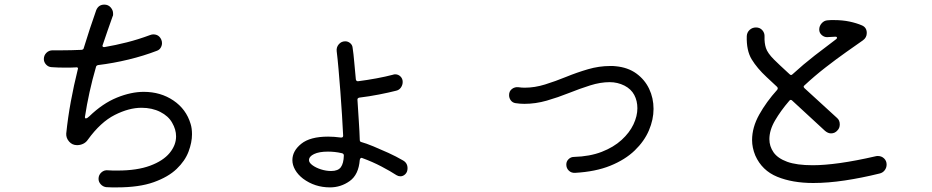

<svg xmlns="http://www.w3.org/2000/svg" viewBox="-20 -787 4040 832"><path d="M806 -250Q812 -231 812 -205Q812 -170 797 -130Q782 -90 745.5 -55Q709 -20 646 2.5Q583 25 487 25Q476 25 464.5 25Q453 25 440 24Q426 22 416.5 11.5Q407 1 407 -12Q407 -29 419.5 -40Q432 -51 448 -49Q459 -48 469.5 -48Q480 -48 490 -48Q574 -48 630.5 -69Q687 -90 715 -124Q743 -158 743 -196Q743 -226 726 -255Q710 -284 674.5 -302Q639 -320 593 -320Q539 -320 477.5 -289Q416 -258 361 -182Q353 -170 340.5 -164Q328 -158 314 -158Q293 -158 279.5 -173.5Q266 -189 267 -208Q274 -277 287 -347.5Q300 -418 317 -486Q317 -487 317.5 -487.5Q318 -488 318 -489Q318 -497 309 -495Q296 -494 283.5 -494Q271 -494 259 -494Q245 -494 231 -494.5Q217 -495 203 -496Q189 -497 179.5 -507.5Q170 -518 170 -531Q170 -547 181 -558Q192 -569 208 -569H250Q268 -569 289 -569.5Q310 -570 333 -571Q342 -572 343 -579Q356 -622 369.5 -662.5Q383 -703 397 -743Q407 -767 432 -767Q449 -767 459.5 -755Q470 -743 470 -729Q470 -726 470 -722.5Q470 -719 468 -716Q457 -686 446.5 -655Q436 -624 425 -592Q425 -591 424.5 -590.5Q424 -590 424 -589Q424 -582 433 -583Q480 -591 529.5 -603.5Q579 -616 630 -635Q638 -638 644 -638Q669 -638 679 -615Q682 -608 682 -600Q682 -590 676.5 -580.5Q671 -571 660 -567Q603 -545 537 -529Q471 -513 405 -505Q397 -503 396 -497Q380 -442 368 -387.5Q356 -333 348 -280V-279Q348 -274 352 -274Q358 -274 367 -283Q425 -339 486.5 -364Q548 -389 603 -389Q676 -389 731.5 -351.5Q787 -314 806 -250Z M1726 -92Q1746 -81 1746 -58Q1746 -42 1736.5 -32.5Q1727 -23 1715 -23Q1706 -23 1698 -28Q1672 -45 1633 -65.5Q1594 -86 1550 -102Q1549 -102 1548.5 -102.5Q1548 -103 1547 -103Q1541 -103 1539 -94Q1534 -30 1495.5 -2.5Q1457 25 1410 25Q1344 25 1293 -13Q1271 -30 1259 -51Q1247 -72 1247 -93Q1247 -133 1285.5 -164Q1324 -195 1402 -195Q1415 -195 1428.5 -194Q1442 -193 1457 -191H1459Q1467 -191 1467 -199Q1465 -239 1462 -288.5Q1459 -338 1455 -389.5Q1451 -441 1447 -487Q1443 -533 1439 -565Q1437 -582 1448 -595Q1459 -608 1476 -608Q1488 -608 1497.5 -600Q1507 -592 1508 -580Q1512 -554 1515 -518.5Q1518 -483 1522 -443Q1524 -434 1532 -435Q1571 -440 1611.5 -447.5Q1652 -455 1682 -463Q1688 -465 1692 -465Q1706 -465 1715.5 -455.5Q1725 -446 1725 -432Q1725 -419 1717.5 -408Q1710 -397 1697 -394Q1666 -386 1622.5 -377.5Q1579 -369 1537 -364Q1528 -362 1529 -354Q1532 -305 1535 -260Q1538 -215 1539 -181Q1539 -174 1544 -172Q1566 -166 1597.5 -153Q1629 -140 1663 -124.5Q1697 -109 1726 -92ZM1415 -46Q1445 -46 1457 -62.5Q1469 -79 1470 -113Q1470 -121 1462 -123Q1445 -127 1430 -128.5Q1415 -130 1401 -130Q1363 -130 1341 -119.5Q1319 -109 1319 -93Q1319 -82 1334 -71Q1349 -60 1371 -53Q1393 -46 1415 -46Z M2472 -38Q2456 -37 2445 -47.5Q2434 -58 2434 -74Q2434 -88 2444 -97.5Q2454 -107 2467 -107Q2536 -109 2587.5 -129Q2639 -149 2673.5 -180.5Q2708 -212 2725 -248Q2742 -284 2742 -318Q2742 -350 2728.5 -375.5Q2715 -401 2686 -416Q2656 -431 2622 -431Q2582 -431 2537.5 -417Q2493 -403 2445.5 -384Q2398 -365 2349.5 -351Q2301 -337 2252 -337Q2234 -337 2214 -340Q2201 -342 2193.5 -352Q2186 -362 2186 -375Q2186 -392 2198.5 -401.5Q2211 -411 2227 -409Q2234 -408 2240.5 -407.5Q2247 -407 2254 -407Q2297 -407 2342 -421Q2387 -435 2433.5 -454Q2480 -473 2528 -487Q2576 -501 2624 -501Q2630 -501 2636 -501Q2642 -501 2648 -500Q2701 -495 2737.5 -468.5Q2774 -442 2793 -402Q2812 -362 2812 -315Q2812 -269 2792 -222Q2772 -175 2730.5 -135Q2689 -95 2625 -69Q2561 -43 2472 -38Z M3822 -74Q3822 -60 3813.5 -49Q3805 -38 3791 -35Q3714 -16 3641 -5Q3568 6 3504 6Q3414 6 3348 -21Q3282 -48 3253 -113Q3239 -147 3239 -180Q3239 -235 3270 -290.5Q3301 -346 3348 -398Q3353 -405 3347 -411L3302 -453Q3261 -491 3237.5 -529.5Q3214 -568 3216 -631Q3217 -647 3228.5 -657.5Q3240 -668 3256 -668Q3273 -668 3283.5 -656Q3294 -644 3293 -628Q3292 -601 3299 -579Q3306 -557 3334 -529Q3343 -520 3361 -503Q3379 -486 3402 -465Q3408 -459 3414 -465Q3461 -508 3510.5 -546.5Q3560 -585 3603 -617Q3607 -620 3607 -623Q3607 -628 3600 -628Q3591 -628 3581.5 -627Q3572 -626 3564 -626Q3551 -626 3540.5 -635.5Q3530 -645 3530 -659Q3530 -674 3540.5 -686Q3551 -698 3566 -699Q3574 -700 3580.5 -700Q3587 -700 3594 -700Q3631 -700 3661.5 -693.5Q3692 -687 3715 -677Q3736 -668 3736 -644Q3736 -624 3719 -612Q3689 -591 3646.5 -561Q3604 -531 3557 -494.5Q3510 -458 3466 -417Q3459 -412 3466 -405L3607 -276Q3619 -266 3619 -248Q3619 -232 3609 -222Q3598 -209 3581 -209Q3568 -209 3555 -220L3413 -351Q3406 -358 3400 -350Q3363 -307 3338.5 -265Q3314 -223 3314 -184Q3314 -153 3332 -127Q3350 -101 3391 -86Q3432 -71 3502 -71Q3552 -71 3620 -80.5Q3688 -90 3775 -110Q3778 -111 3784 -111Q3800 -111 3811 -100.5Q3822 -90 3822 -74Z"/></svg>

Font: Kiwi Maru
Style: Regular
Weight: 400
Designer: Hiroki-Chan
Version: Version 1.100